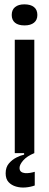

<svg xmlns="http://www.w3.org/2000/svg" viewBox="-20 -705 226 884"><path d="M48 0V-522H138V0ZM93 -588Q64 -588 49 -600.5Q34 -613 34 -636Q34 -660 49.5 -672.5Q65 -685 92 -685Q121 -685 136.5 -672.5Q152 -660 152 -636Q152 -613 136.5 -600.5Q121 -588 93 -588ZM140 149Q121 156 98 158Q75 160 54 154Q33 148 19.5 133.5Q6 119 6 93Q6 65 21 47.5Q36 30 56 20Q76 10 91 7V-6H138V0Q104 14 87 33.5Q70 53 70 68Q70 80 77 85.5Q84 91 95 92Q106 93 118 91Q130 89 140 86Z"/></svg>

Font: Bricolage Grotesque 72pt SemiCondensed
Style: Regular
Weight: 400
Width: 4
Designer: Mathieu Triay
Foundry: Atelier Triay
Version: Version 1.001;gftools[0.9.33.dev8+g029e19f]